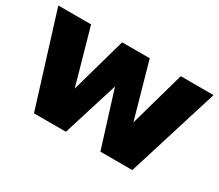

<svg xmlns="http://www.w3.org/2000/svg" viewBox="-110 -747 1099 964"><g transform="rotate(30 440.0 -265.0)"><path d="M610 -210 700 -530H890L725 0H540L440 -320L340 0H155L-10 -530H180L270 -210L360 -530H520Z"/></g></svg>

Font: Russo One
Style: Regular
Weight: 400
Designer: Jovanny lemonad
Foundry: Jovanny Lemonad
Version: Version 1.001